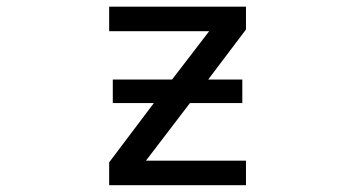

<svg xmlns="http://www.w3.org/2000/svg" viewBox="-20 -544 1040 566"><path d="M312.5 -240.2V-309.6H487.3L596.7 -452.1H301.8V-524.4H705.1V-457L593.8 -309.6H694.3V-240.2H540L410.2 -70.3H705.1V2H301.8V-65.4L433.6 -240.2Z"/></svg>

Font: GenEi Gothic M Regular
Style: Regular
Weight: 400
Designer: o_tamon (Modified); [Source Han Sans]
Ryoko NISHIZUKA  (kana & ideographs); Paul D. Hunt (Latin, Greek & Cyrillic); Wenl
Version: Version 1.1a;Original Version 1.004